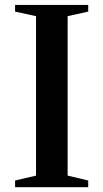

<svg xmlns="http://www.w3.org/2000/svg" viewBox="-20 -782 431 802"><path d="M43 0V-28L130.5 -48.5V-714.5L43 -733.5V-761.5H348.5V-733.5L262.5 -714.5V-48.5L348.5 -28V0Z"/></svg>

Font: Libre Caslon Text Medium
Style: Regular
Weight: 500
Designer: Pablo Impallari, Rodrigo Fuenzalida, Katja Schimmel
Foundry: Pablo Impallari, Rodrigo Fuenzalida
Version: Version 2.000